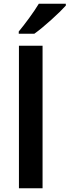

<svg xmlns="http://www.w3.org/2000/svg" viewBox="-20 -1004 371 1024"><path d="M331 -974V-984H187C160 -939 111 -873 80 -836V-824H163C213 -859 298 -937 331 -974ZM207 0V-760H81V0Z"/></svg>

Font: Noto Sans Tai Tham SemiBold
Style: Regular
Weight: 600
Designer: Monotype Design Team 2013. Revised by David WIlliams 2020
Foundry: Monotype Imaging Inc.
Version: Version 2.002